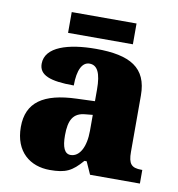

<svg xmlns="http://www.w3.org/2000/svg" viewBox="-79 -764 785 846"><g transform="rotate(10 313.0 -341.0)"><path d="M174 -599H464V-692H174ZM199 10C270 10 298 -4 343 -56H353L378 0H601V-61H597C552 -61 538 -77 538 -131V-383C538 -507 461 -551 308 -551C185 -551 83 -521 83 -445C83 -394 133 -375 239 -375C239 -446 259 -482 291 -482C326 -482 343 -449 343 -375V-323L262 -320C114 -315 41 -265 41 -155C41 -43 112 10 199 10ZM278 -71C251 -71 239 -99 239 -152C239 -220 257 -255 313 -259L344 -262V-191C344 -118 318 -71 278 -71Z"/></g></svg>

Font: Noto Serif Lao Black
Style: Regular
Weight: 900
Designer: Monotype Design Team
Foundry: Monotype Imaging Inc.
Version: Version 2.003